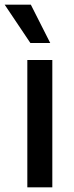

<svg xmlns="http://www.w3.org/2000/svg" viewBox="-46 -802 315 822"><path d="M178 -545V0H71V-545ZM86 -782 169 -618H84L-26 -782Z"/></svg>

Font: Sinter Medium
Style: Regular
Weight: 500
Foundry: Adobe & rsms
Version: Version 1.000